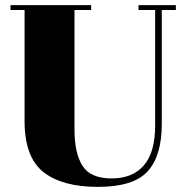

<svg xmlns="http://www.w3.org/2000/svg" viewBox="-20 -720 723 750"><path d="M586 -229V-681H521V-700H667V-681H612V-236Q612 -112 557 -51Q502 10 362.5 10Q223 10 149.5 -48Q76 -106 76 -247V-681H21V-700H336V-681H271V-213Q271 -121 302.5 -72Q334 -23 416 -23Q498 -23 542 -74Q586 -125 586 -229Z"/></svg>

Font: SVN-Abril Fatface
Style: Regular
Weight: 400
Designer: Veronika Burian, Jos? Scaglione
Foundry: TypeTogether
Version: Version 1.001